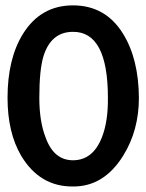

<svg xmlns="http://www.w3.org/2000/svg" viewBox="-20 -676 540 708"><path d="M57.6 -102.5Q7.8 -187.5 7.8 -315.4Q7.8 -459 64.5 -550.8Q129.9 -656.2 249 -656.2Q369.1 -656.2 433.6 -551.8Q491.2 -459 492.2 -315.4Q492.2 -195.3 434.6 -102.5Q363.3 12.7 249 11.7Q126 12.7 57.6 -102.5ZM249 -85Q322.3 -85 355.5 -168.9Q378.9 -227.5 377.9 -315.4Q377.9 -559.6 249 -558.6Q168.9 -558.6 140.6 -469.7Q125 -418.9 125 -315.4Q125 -229.5 147.5 -170.9Q177.7 -85 249 -85Z"/></svg>

Font: Puritan
Style: Bold
Weight: 700
Version: 2.1